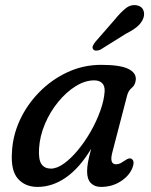

<svg xmlns="http://www.w3.org/2000/svg" viewBox="-20 -725 592 755"><path d="M421.5 -125Q409.5 -79 436.5 -79Q446 -79 454 -83.2Q462 -87.5 471.5 -94Q488 -106 497 -100.5Q512 -92.5 499.5 -62Q486.5 -32 453.2 -11Q420 10 376.5 10Q352 10 337.2 -5.2Q322.5 -20.5 322.5 -50.5Q322.5 -67 325.8 -86Q329 -105 338.5 -140Q293 -64.5 239.5 -27.2Q186 10 127.5 10Q79 10 50.5 -22.2Q22 -54.5 27 -126.5Q30 -191.5 58.2 -252.8Q86.5 -314 134.8 -363Q183 -412 245.2 -441Q307.5 -470 378 -470Q451.5 -470 483.8 -454.5Q516 -439 514 -412Q512 -390.5 498.5 -379.8Q485 -369 480 -350ZM133.5 -140.5Q131 -96 143.5 -79Q156 -62 180 -62Q204 -62 232 -82.2Q260 -102.5 287.5 -136Q315 -169.5 337.8 -209.8Q360.5 -250 375 -291Q389.5 -332 391.5 -366Q392.5 -387.5 381.5 -398.2Q370.5 -409 350.5 -409Q314.5 -409 277.5 -386Q240.5 -363 208.8 -324.2Q177 -285.5 156.8 -237.8Q136.5 -190 133.5 -140.5ZM430.5 -647Q453.5 -675.5 474 -692Q494.5 -708.5 518.5 -704Q538 -700 544 -684.2Q550 -668.5 542.5 -650.5Q534.5 -632.5 518 -619Q501.5 -605.5 474.5 -592L374.5 -529.5Q366.5 -526 358.2 -526Q350 -526 346.5 -531Q342 -537 345.2 -544.8Q348.5 -552.5 355 -560.5Z"/></svg>

Font: Fraunces 9pt SuperSoft
Style: Italic
Weight: 400
Italic angle: -16°
Version: Version 1.000;[b76b70a41]